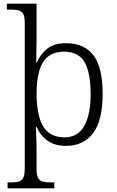

<svg xmlns="http://www.w3.org/2000/svg" viewBox="-20 -780 636 1040"><path d="M21 240V208H40Q65 208 81.5 203.5Q98 199 106 183Q114 167 114 133V-656Q114 -689 106 -704Q98 -719 81.5 -723.5Q65 -728 40 -728H17V-760H178V-567Q178 -546 177.5 -520.5Q177 -495 176.5 -473Q176 -451 176 -442H180Q200 -489 237.5 -517.5Q275 -546 337 -546Q437 -546 486.5 -480Q536 -414 536 -273Q536 -127 484 -58.5Q432 10 338 10Q277 10 238 -17.5Q199 -45 178 -93H175Q175 -90 175 -78Q175 -66 176 -48.5Q177 -31 177.5 -11.5Q178 8 178 25V136Q178 169 186.5 184Q195 199 211.5 203.5Q228 208 255 208H274V240ZM330 -36Q401 -36 436 -97Q471 -158 471 -271Q471 -385 438.5 -442.5Q406 -500 328 -500Q272 -500 239.5 -473Q207 -446 192.5 -395Q178 -344 178 -274Q178 -200 192.5 -146.5Q207 -93 240.5 -64.5Q274 -36 330 -36Z"/></svg>

Font: Noto Serif Gujarati Light
Style: Regular
Weight: 300
Version: Version 2.102